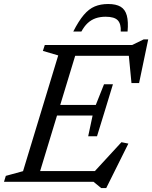

<svg xmlns="http://www.w3.org/2000/svg" viewBox="-38 -907 760 958"><path d="M252.5 -630.5 176 -653 185.5 -682.5H353.5L146 0H-18L-9 -29.5L77 -53ZM603 -647.5 624 -628.5H285L302.5 -682.5H621.5L679 -710.5H701.5L656 -492.5H618ZM467 31.5 428.5 0H94L111.5 -53.5H463.5L418 -34.5L568 -197.5L602.5 -190.5L492 31.5ZM446 -227H402L424 -330.5H195L211.5 -383.5H440L481 -486.5H525.5L486 -357ZM489 -823.5Q461.5 -823.5 439.2 -815.8Q417 -808 399.5 -791.8Q382 -775.5 368 -749.5H327.5Q354.5 -802.5 380 -832.5Q405.5 -862.5 434.8 -874.8Q464 -887 501.5 -887Q541 -887 563.8 -873.5Q586.5 -860 594.8 -829.5Q603 -799 598.5 -749.5H564.5Q566.5 -787.5 549.8 -805.5Q533 -823.5 489 -823.5Z"/></svg>

Font: Newsreader 14pt
Style: Italic
Weight: 400
Italic angle: -17°
Designer: Hugues Gentile
Foundry: Production Type
Version: Version 1.003